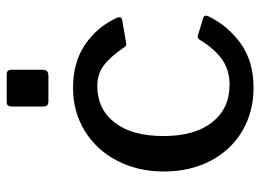

<svg xmlns="http://www.w3.org/2000/svg" viewBox="-124 -658 792 585"><g transform="rotate(-90 272.5 -366.0)"><path d="M510 -407Q512 -403 512 -398Q512 -392 503 -390L432 -378H429Q423 -378 419 -386Q391 -427 365 -446.5Q339 -466 302 -466Q232 -466 191 -413Q150 -360 150 -265Q150 -169 192 -116Q234 -63 306 -63Q351 -63 383.5 -86Q416 -109 444 -155Q447 -159 450 -160Q453 -161 458 -159L511 -143Q520 -140 515 -128Q487 -69 432.5 -29.5Q378 10 297 10Q223 10 165 -24.5Q107 -59 74.5 -121Q42 -183 42 -263Q42 -343 75 -406Q108 -469 166 -504.5Q224 -540 297 -540Q375 -540 429 -503Q483 -466 510 -407ZM352 -634Q352 -623 347.5 -619Q343 -615 331 -615H257Q247 -615 243.5 -619Q240 -623 240 -632V-727Q240 -742 253 -742H339Q352 -742 352 -727Z"/></g></svg>

Font: Libre Franklin Medium
Style: Regular
Weight: 500
Designer: Pablo Impallari, Rodrigo Fuenzalida
Foundry: Impallari Type
Version: Version 1.002; ttfautohint (v1.5)